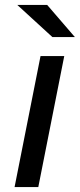

<svg xmlns="http://www.w3.org/2000/svg" viewBox="-20 -757 323 777"><path d="M39 0 144 -530H240L135 0ZM192 -607 50 -737H171L283 -607Z"/></svg>

Font: Montserrat Thin Medium
Style: Italic
Weight: 500
Italic angle: -11.3°
Version: Version 9.000